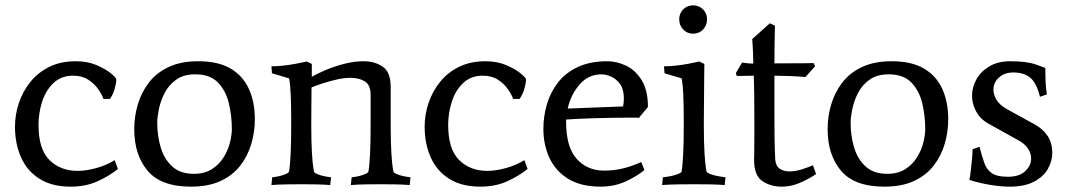

<svg xmlns="http://www.w3.org/2000/svg" viewBox="-20 -689 3987 718"><path d="M409 -90 421 -57Q387 -30 343.5 -10.5Q300 9 244 9Q174 9 127.5 -20.5Q81 -50 58.5 -101Q36 -152 36 -215Q36 -260 50.5 -303.5Q65 -347 93.5 -382.5Q122 -418 164.5 -439Q207 -460 264 -460Q307 -460 341 -445.5Q375 -431 395 -414.5Q415 -398 415 -392Q415 -379 409 -357.5Q403 -336 391 -319H367Q361 -336 347 -356Q333 -376 310 -391Q287 -406 253 -406Q209 -406 180 -378.5Q151 -351 137.5 -308.5Q124 -266 124 -222Q124 -131 165 -90.5Q206 -50 270 -50Q302 -50 340 -60.5Q378 -71 409 -90Z M933 -243Q933 -195 919.5 -150Q906 -105 878 -69Q850 -33 804.5 -12Q759 9 694 9Q582 9 532 -50.5Q482 -110 482 -206Q482 -254 495.5 -299Q509 -344 537 -380.5Q565 -417 611 -438.5Q657 -460 721 -460Q796 -460 842.5 -432.5Q889 -405 911 -356Q933 -307 933 -243ZM847 -206Q847 -257 835.5 -304Q824 -351 794.5 -381Q765 -411 710 -411Q666 -411 638 -390.5Q610 -370 595 -340Q580 -310 574 -280Q568 -250 568 -230Q568 -181 581 -137.5Q594 -94 624 -66.5Q654 -39 705 -39Q745 -39 772.5 -56.5Q800 -74 816.5 -101Q833 -128 840 -156.5Q847 -185 847 -206Z M1127 -459 1146 -450V-402Q1167 -414 1199 -427.5Q1231 -441 1268 -450.5Q1305 -460 1339 -460Q1382 -460 1411.5 -439.5Q1441 -419 1441 -365V-229Q1441 -156 1443.5 -117Q1446 -78 1448.5 -63Q1451 -48 1451 -48Q1452 -43 1463.5 -38Q1475 -33 1490 -30Q1505 -27 1515 -26L1512 3Q1488 1 1459 0.5Q1430 0 1404 0Q1379 0 1347.5 0.5Q1316 1 1292 3L1295 -26Q1306 -27 1320 -30Q1334 -33 1345.5 -38Q1357 -43 1358 -48Q1358 -48 1360 -63Q1362 -78 1364 -117Q1366 -156 1366 -229V-334Q1366 -371 1344.5 -384.5Q1323 -398 1291 -398Q1266 -398 1238.5 -391.5Q1211 -385 1186 -377Q1161 -369 1145 -362Q1145 -337 1144.5 -305Q1144 -273 1144 -229Q1144 -156 1146.5 -117Q1149 -78 1151.5 -63Q1154 -48 1154 -48Q1155 -43 1166.5 -38Q1178 -33 1193 -30Q1208 -27 1218 -26L1215 3Q1191 1 1162 0.5Q1133 0 1107 0Q1082 0 1050.5 0.5Q1019 1 995 3L998 -26Q1009 -27 1023 -30Q1037 -33 1048.5 -38Q1060 -43 1061 -48Q1061 -48 1063 -63Q1065 -78 1067 -117Q1069 -156 1069 -229Q1069 -302 1067 -337.5Q1065 -373 1063 -384.5Q1061 -396 1061 -396L997 -415L995 -441Q1013 -441 1037.5 -443.5Q1062 -446 1086 -450.5Q1110 -455 1127 -459Z M1941 -90 1953 -57Q1919 -30 1875.5 -10.5Q1832 9 1776 9Q1706 9 1659.5 -20.5Q1613 -50 1590.5 -101Q1568 -152 1568 -215Q1568 -260 1582.5 -303.5Q1597 -347 1625.5 -382.5Q1654 -418 1696.5 -439Q1739 -460 1796 -460Q1839 -460 1873 -445.5Q1907 -431 1927 -414.5Q1947 -398 1947 -392Q1947 -379 1941 -357.5Q1935 -336 1923 -319H1899Q1893 -336 1879 -356Q1865 -376 1842 -391Q1819 -406 1785 -406Q1741 -406 1712 -378.5Q1683 -351 1669.5 -308.5Q1656 -266 1656 -222Q1656 -131 1697 -90.5Q1738 -50 1802 -50Q1834 -50 1872 -60.5Q1910 -71 1941 -90Z M2378 -83 2390 -53Q2359 -28 2317.5 -9.5Q2276 9 2226 9Q2152 9 2104.5 -20.5Q2057 -50 2034.5 -99Q2012 -148 2012 -207Q2012 -255 2025.5 -300Q2039 -345 2067 -381Q2095 -417 2141 -438.5Q2187 -460 2251 -460Q2287 -460 2322 -443Q2357 -426 2380 -388.5Q2403 -351 2403 -289L2369 -248Q2365 -249 2355.5 -249Q2346 -249 2332 -249Q2307 -249 2273 -248.5Q2239 -248 2204 -247Q2169 -246 2140 -244.5Q2111 -243 2097 -242V-233Q2097 -139 2136.5 -95Q2176 -51 2239 -51Q2276 -51 2309 -59Q2342 -67 2378 -83ZM2313 -320Q2313 -354 2299.5 -373.5Q2286 -393 2266.5 -402Q2247 -411 2229 -411Q2180 -411 2147 -372.5Q2114 -334 2103 -283L2310 -291Q2313 -306 2313 -320Z M2595 -459 2614 -450Q2614 -437 2613.5 -410Q2613 -383 2613 -350.5Q2613 -318 2612.5 -285.5Q2612 -253 2612 -229Q2612 -156 2614.5 -117Q2617 -78 2619.5 -63Q2622 -48 2622 -48Q2623 -43 2636.5 -38Q2650 -33 2666.5 -30Q2683 -27 2693 -26L2690 3Q2666 1 2633.5 0.5Q2601 0 2575 0Q2550 0 2515 0.5Q2480 1 2456 3L2459 -26Q2470 -27 2486 -30Q2502 -33 2515 -38Q2528 -43 2529 -48Q2529 -48 2531 -63Q2533 -78 2535 -117Q2537 -156 2537 -229Q2537 -302 2535 -337.5Q2533 -373 2531 -384.5Q2529 -396 2529 -396L2465 -415L2463 -441Q2481 -441 2505.5 -443.5Q2530 -446 2554 -450.5Q2578 -455 2595 -459ZM2572 -563Q2550 -563 2535 -578.5Q2520 -594 2520 -617Q2520 -639 2535 -654Q2550 -669 2572 -669Q2594 -669 2609 -654Q2624 -639 2624 -617Q2624 -594 2609 -578.5Q2594 -563 2572 -563Z M3020 -71 3032 -38Q2998 -16 2967 -3.5Q2936 9 2904 9Q2861 9 2830.5 -12Q2800 -33 2800 -91Q2800 -91 2800.5 -115.5Q2801 -140 2801 -175.5Q2801 -211 2801 -243Q2801 -293 2800.5 -334.5Q2800 -376 2799 -406Q2769 -405 2752 -405Q2735 -405 2735 -405L2732 -416L2755 -455Q2755 -455 2765.5 -453.5Q2776 -452 2797 -451Q2797 -471 2796 -492.5Q2795 -514 2794 -528.5Q2793 -543 2793 -543L2859 -602L2878 -593Q2878 -593 2877.5 -571.5Q2877 -550 2876.5 -518Q2876 -486 2876 -452Q2944 -452 2983.5 -452.5Q3023 -453 3023 -453L3028 -441L2992 -401Q2992 -401 2965 -403Q2938 -405 2876 -406V-272Q2876 -212 2876.5 -173Q2877 -134 2879 -93Q2881 -68 2896 -58Q2911 -48 2932 -48Q2955 -48 2979.5 -56Q3004 -64 3020 -71Z M3526 -243Q3526 -195 3512.5 -150Q3499 -105 3471 -69Q3443 -33 3397.5 -12Q3352 9 3287 9Q3175 9 3125 -50.5Q3075 -110 3075 -206Q3075 -254 3088.5 -299Q3102 -344 3130 -380.5Q3158 -417 3204 -438.5Q3250 -460 3314 -460Q3389 -460 3435.5 -432.5Q3482 -405 3504 -356Q3526 -307 3526 -243ZM3440 -206Q3440 -257 3428.5 -304Q3417 -351 3387.5 -381Q3358 -411 3303 -411Q3259 -411 3231 -390.5Q3203 -370 3188 -340Q3173 -310 3167 -280Q3161 -250 3161 -230Q3161 -181 3174 -137.5Q3187 -94 3217 -66.5Q3247 -39 3298 -39Q3338 -39 3365.5 -56.5Q3393 -74 3409.5 -101Q3426 -128 3433 -156.5Q3440 -185 3440 -206Z M3758 -460Q3820 -460 3854.5 -447.5Q3889 -435 3889 -435Q3889 -413 3890 -385Q3891 -357 3895 -336L3869 -327Q3856 -380 3832 -399Q3808 -418 3770 -418Q3736 -418 3715.5 -399Q3695 -380 3695 -354Q3695 -336 3706 -316.5Q3717 -297 3747 -280L3849 -224Q3880 -207 3897.5 -181Q3915 -155 3915 -117Q3915 -87 3899 -58Q3883 -29 3847.5 -10Q3812 9 3755 9Q3725 9 3686.5 3Q3648 -3 3605 -16Q3608 -31 3610.5 -52.5Q3613 -74 3615 -95.5Q3617 -117 3617 -131L3643 -140Q3652 -105 3661 -79.5Q3670 -54 3689.5 -41Q3709 -28 3749 -28Q3792 -28 3814 -49Q3836 -70 3836 -96Q3836 -115 3824.5 -133Q3813 -151 3789 -164L3681 -224Q3647 -242 3631 -271Q3615 -300 3615 -331Q3615 -363 3631.5 -392.5Q3648 -422 3680 -441Q3712 -460 3758 -460Z"/></svg>

Font: Average
Style: Regular
Weight: 400
Designer: Eduardo Tunni
Foundry: Eduardo Rodriguez Tunni
Version: Version 1.003; ttfautohint (v1.8.4.7-5d5b)